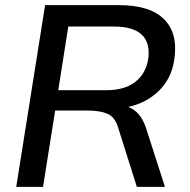

<svg xmlns="http://www.w3.org/2000/svg" viewBox="-20 -725 737 745"><path d="M43 0 155 -705H443Q563 -705 617.5 -649.5Q672 -594 656 -492Q645 -420 597 -373Q549 -326 478 -310Q525 -292 546 -230L620 0H511L438 -231Q426 -271 397 -283.5Q368 -296 322 -296H194L147 0ZM206 -375H392Q463 -375 504 -406.5Q545 -438 555 -495Q564 -558 530.5 -590Q497 -622 423 -622H245Z"/></svg>

Font: Mulish SemiBold
Style: Italic
Weight: 600
Italic angle: -9°
Designer: Vernon Adams
Foundry: Vernon Adams
Version: Version 3.603; ttfautohint (v1.8.3)